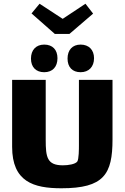

<svg xmlns="http://www.w3.org/2000/svg" viewBox="-20 -998 668 1029"><path d="M352 -816 479 -925 438 -978 316 -897 192 -978 149 -926 274 -816ZM217 -611C262 -611 288 -640 288 -686C288 -731 262 -759 217 -759C173 -759 146 -730 146 -684C146 -638 173 -611 217 -611ZM412 -759C368 -759 342 -730 342 -684C342 -638 368 -611 412 -611C456 -611 484 -640 484 -686C484 -731 456 -759 412 -759ZM403 -570V-219C403 -202 403 -144 394 -132C383 -118 347 -112 317 -112C232 -112 225 -156 225 -249V-570H45V-211C45 -24 160 11 309 11C537 11 583 -64 583 -251V-570Z"/></svg>

Font: FilmFarsi_V5 Display
Style: Regular
Weight: 400
Designer: Borna Izadpanah
Foundry: Borna Izadpanah
Version: Version 1.000;PS 001.000;hotconv 1.0.88;makeotf.lib2.5.64775